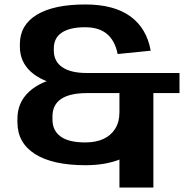

<svg xmlns="http://www.w3.org/2000/svg" viewBox="-20 -730 832 860"><path d="M363 10Q216 10 137 -40Q58 -90 58 -183V-198Q58 -271 110.5 -319.5Q163 -368 259 -385L261 -347Q169 -363 119 -408Q69 -453 69 -521V-532Q69 -618 145 -664Q221 -710 362 -710Q490 -710 563.5 -657Q637 -604 655 -503L507 -488Q495 -548 459 -578Q423 -608 361 -608Q293 -608 257 -584Q221 -560 221 -513V-504Q221 -455 259 -429Q297 -403 369 -403H784V-313H369Q293 -313 254 -287Q215 -261 215 -208V-195Q215 -145 251.5 -118.5Q288 -92 362 -92Q409 -92 443 -107.5Q477 -123 496 -153.5Q515 -184 515 -227H662Q662 -152 625.5 -99Q589 -46 522 -18Q455 10 363 10ZM667 -357V110H515V-357Z"/></svg>

Font: Pathway Extreme 72pt
Style: Bold
Weight: 700
Designer: Eduardo Rodriguez Tunni
Foundry: Eduardo Rodriguez Tunni
Version: Version 1.001;gftools[0.9.26]